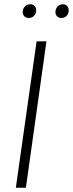

<svg xmlns="http://www.w3.org/2000/svg" viewBox="-20 -877 341 897"><path d="M197 -684 101 0H54L151 -684ZM86 -821Q86 -836 96 -846.5Q106 -857 121 -857Q134 -857 141.5 -849Q149 -841 149 -829Q149 -813 139 -803Q129 -793 114 -793Q101 -793 93.5 -801Q86 -809 86 -821ZM239 -821Q239 -836 249 -846.5Q259 -857 273 -857Q286 -857 293.5 -849Q301 -841 301 -829Q301 -813 291.5 -803Q282 -793 267 -793Q254 -793 246.5 -801Q239 -809 239 -821Z"/></svg>

Font: Fira Sans Extra Condensed ExtraLight
Style: Italic
Weight: 275
Width: 3
Italic angle: -8°
Designer: Carrois Corporate & Edenspiekermann AG
Foundry: Carrois Corporate GbR & Edenspiekermann AG
Version: Version 4.203